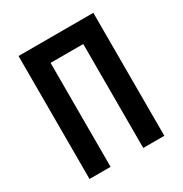

<svg xmlns="http://www.w3.org/2000/svg" viewBox="-170 -858 939 987"><g transform="rotate(-30 300.0 -365.0)"><path d="M78 0H203V-617H397V0H522V-730H78Z"/></g></svg>

Font: JetBrains Mono
Style: Bold
Weight: 558
Monospace: yes
Designer: Philipp Nurullin, Konstantin Bulenkov
Foundry: JetBrains
Version: Version 2.305